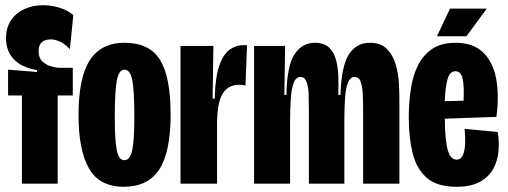

<svg xmlns="http://www.w3.org/2000/svg" viewBox="-20 -704 1947 736"><path d="M64 0V-338H11V-437L122 -428V-435Q75 -444 49.5 -462.5Q24 -481 13.5 -505.5Q3 -530 3 -556Q3 -617 44 -650.5Q85 -684 146 -684Q178 -684 209.5 -674Q241 -664 261 -646L248 -516Q224 -539 206.5 -546Q189 -553 175 -553Q128 -553 128 -508Q128 -482 142.5 -468.5Q157 -455 176 -449.5Q195 -444 210 -444H259V-338H201V0Z M455 12Q361 12 321 -58.5Q281 -129 281 -262Q281 -407 324.5 -473.5Q368 -540 457 -540Q553 -540 593.5 -474.5Q634 -409 634 -265Q634 -121 590.5 -54.5Q547 12 455 12ZM457 -90Q479 -90 487 -129Q495 -168 495 -257Q495 -357 487 -397Q479 -437 457 -437Q436 -437 428 -396.5Q420 -356 420 -255Q420 -167 427.5 -128.5Q435 -90 457 -90Z M672 0V-288V-528H798L795 -326H803Q805 -406 820 -450.5Q835 -495 859.5 -513Q884 -531 914 -531Q922 -531 927 -530L921 -376Q916 -378 909.5 -378.5Q903 -379 897 -379Q854 -379 833 -344Q812 -309 812 -227V0Z M954 0V-299V-528H1073L1070 -340H1078Q1080 -452 1109 -496Q1138 -540 1187 -540Q1222 -540 1241 -522Q1260 -504 1268 -474.5Q1276 -445 1277 -410Q1278 -375 1277 -340H1285Q1289 -453 1318 -496.5Q1347 -540 1397 -540Q1440 -540 1463 -516.5Q1486 -493 1496.5 -458Q1507 -423 1509 -386.5Q1511 -350 1511 -324V0H1372V-285Q1372 -316 1370.5 -344.5Q1369 -373 1362.5 -391Q1356 -409 1340 -409Q1322 -409 1313.5 -386.5Q1305 -364 1302.5 -326Q1300 -288 1300 -242V0H1164V-283Q1164 -315 1163 -343.5Q1162 -372 1155 -390.5Q1148 -409 1132 -409Q1114 -409 1105.5 -385.5Q1097 -362 1094.5 -322.5Q1092 -283 1092 -235V0Z M1730 12Q1656 12 1616.5 -22Q1577 -56 1562 -116Q1547 -176 1547 -253Q1547 -309 1554.5 -360.5Q1562 -412 1581.5 -452Q1601 -492 1636 -516Q1671 -540 1726 -540Q1793 -540 1831 -504Q1869 -468 1881.5 -404.5Q1894 -341 1883 -256L1685 -249Q1686 -165 1696.5 -128.5Q1707 -92 1730 -92Q1747 -92 1754.5 -109.5Q1762 -127 1763 -153.5Q1764 -180 1761 -210L1888 -198Q1894 -163 1891 -126Q1888 -89 1871.5 -58Q1855 -27 1820.5 -7.5Q1786 12 1730 12ZM1726 -431Q1704 -431 1695.5 -400Q1687 -369 1685 -316L1757 -318Q1760 -376 1753 -403.5Q1746 -431 1726 -431ZM1768 -565H1655L1705 -671H1846Z"/></svg>

Font: Bricolage Grotesque 48pt Condensed Bricolage Grotesque 48pt Condensed Regular
Style: Bold
Weight: 700
Width: 3
Designer: Mathieu Triay
Foundry: Atelier Triay
Version: Version 1.000; ttfautohint (v1.8.4.7-5d5b);gftools[0.9.32]